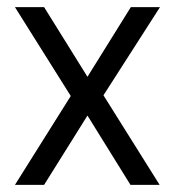

<svg xmlns="http://www.w3.org/2000/svg" viewBox="-20 -520 492 540"><path d="M22 -500H104L226 -304L348 -500H430L271 -252L429 0H347L226 -195L104 0H22L179 -250Z"/></svg>

Font: TitilliumWeb-Regular
Style: Regular
Weight: 400
Version: Version 1.001;PS 57.000;hotconv 1.0.70;makeotf.lib2.5.55311